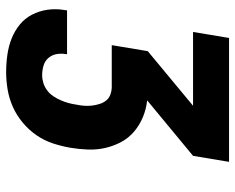

<svg xmlns="http://www.w3.org/2000/svg" viewBox="-92 -468 783 640"><g transform="rotate(90 300.0 -148.5)"><path d="M221 223Q192 223 163.5 219Q135 215 109.5 205Q84 195 63 178Q42 161 29.5 137Q17 113 13 85Q9 57 14 28L15 20H161V23Q158 40 161 55.5Q164 71 174 82.5Q184 94 199.5 98.5Q215 103 231 103Q244 103 257 99Q270 95 281.5 86.5Q293 78 301 66Q309 54 314.5 41.5Q320 29 323.5 16.5Q327 4 329 -9V-10Q332 -23 333 -36.5Q334 -50 332.5 -63Q331 -76 327 -88.5Q323 -101 315.5 -110.5Q308 -120 295.5 -124.5Q283 -129 270 -129H131L151 -249L333 -400H87L107 -520H520L500 -400L315 -247Q344 -244 370.5 -233Q397 -222 418.5 -204Q440 -186 453.5 -161Q467 -136 473.5 -108Q480 -80 479 -50.5Q478 -21 473 9Q468 38 458.5 67Q449 96 431.5 121.5Q414 147 389.5 167.5Q365 188 337 200.5Q309 213 279.5 218Q250 223 221 223Z"/></g></svg>

Font: Iosevka Aile Heavy
Style: Italic
Weight: 900
Italic angle: -9°
Designer: Belleve Invis
Foundry: Belleve Invis
Version: Version 31.1.0; ttfautohint (v1.8.4)